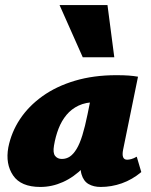

<svg xmlns="http://www.w3.org/2000/svg" viewBox="-20 -731 599 761"><path d="M140 10Q63 10 32 -35.5Q1 -81 13 -147Q25 -207 59 -258.5Q93 -310 148 -349.5Q203 -389 277 -411Q351 -433 441 -433Q471 -433 490.5 -431.5Q510 -430 527 -427L468 -138Q460 -98 484 -98Q491 -98 500.5 -100.5Q510 -103 522 -110L540 -49Q504 -19 463 -4.5Q422 10 379 10Q351 10 331 -1.5Q311 -13 303 -40.5Q295 -68 304 -117L331 -249L417 -277Q402 -210 374.5 -157Q347 -104 310 -66.5Q273 -29 229.5 -9.5Q186 10 140 10ZM225 -101Q243 -101 257 -110.5Q271 -120 283.5 -140.5Q296 -161 306.5 -195Q317 -229 327 -278L347 -377L405 -320Q393 -324 382 -325Q371 -326 359 -326Q320 -326 291.5 -312.5Q263 -299 243.5 -275.5Q224 -252 212 -221Q200 -190 194 -154Q189 -125 198.5 -113Q208 -101 225 -101ZM308 -504 216 -711H406L433 -504Z"/></svg>

Font: Ysabeau Infant Black
Style: Italic
Weight: 900
Italic angle: -12°
Designer: Christian Thalmann (Catharsis Fonts)
Version: Version 2.001;gftools[0.9.30]; featfreeze: ss01,ss02,lnum